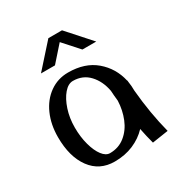

<svg xmlns="http://www.w3.org/2000/svg" viewBox="-166 -822 901 951"><g transform="rotate(-30 284.5 -346.5)"><path d="M388 -260Q386 -207 367 -160Q348 -113 311.5 -83.5Q275 -54 225 -54Q202 -54 182 -80Q162 -106 149.5 -151.5Q137 -197 137 -251Q137 -305 152.5 -352Q168 -399 192.5 -427.5Q217 -456 244 -456Q300 -456 336 -417.5Q372 -379 383 -319Q384 -297 388 -260ZM435 7 527 -7Q496 -127 484 -262Q484 -290 480 -313Q479 -316 479 -323H478Q460 -402 400 -453Q340 -504 244 -504Q185 -504 138.5 -471Q92 -438 66.5 -380.5Q41 -323 41 -251Q41 -139 90 -72.5Q139 -6 225 -6Q284 -6 332 -26.5Q380 -47 414 -83Q423 -37 435 7ZM245 -700 126 -567H206L284 -655L363 -567H442L323 -700Z"/></g></svg>

Font: LXGW Marker Gothic
Style: Regular
Weight: 400
Version: Version 1.001